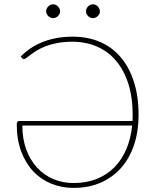

<svg xmlns="http://www.w3.org/2000/svg" viewBox="-20 -886 744 911"><path d="M86 -290.5Q86 -226.5 105 -175.8Q124 -125 156.8 -89.8Q189.5 -54.5 234 -36Q278.5 -17.5 329.5 -17.5Q390 -17.5 438.8 -37Q487.5 -56.5 522.8 -92.2Q558 -128 579.5 -178.5Q601 -229 607 -290.5ZM78 -618Q98 -638 123 -655.2Q148 -672.5 178.8 -685.2Q209.5 -698 246 -705Q282.5 -712 325.5 -712Q397 -712 454.8 -687Q512.5 -662 553 -614.2Q593.5 -566.5 615.5 -497.5Q637.5 -428.5 637.5 -340.5Q637.5 -264.5 616.8 -200.8Q596 -137 556.2 -91.2Q516.5 -45.5 459.2 -20Q402 5.5 329 5.5Q272.5 5.5 223.2 -14.5Q174 -34.5 137.8 -73Q101.5 -111.5 80.5 -167.8Q59.5 -224 59.5 -297Q59.5 -312 72 -312H608.5Q609 -319 609.2 -326.2Q609.5 -333.5 609.5 -340.5Q609.5 -424 588.8 -488.8Q568 -553.5 530.5 -597.8Q493 -642 440.2 -665Q387.5 -688 323.5 -688Q283.5 -688 252.2 -682Q221 -676 197 -666.8Q173 -657.5 155.5 -646.8Q138 -636 125.8 -626.8Q113.5 -617.5 105.8 -611.5Q98 -605.5 93.5 -605.5Q88.5 -605.5 85.5 -609.5ZM265 -832Q265 -819.5 255 -809.8Q245 -800 232 -800Q225.5 -800 219.5 -802.8Q213.5 -805.5 209 -810Q204.5 -814.5 201.8 -820.2Q199 -826 199 -832Q199 -845.5 209 -855.5Q219 -865.5 232 -865.5Q245 -865.5 255 -855.5Q265 -845.5 265 -832ZM454 -832Q454 -819.5 443.8 -809.8Q433.5 -800 421 -800Q407.5 -800 397.8 -809.8Q388 -819.5 388 -832Q388 -845.5 397.8 -855.5Q407.5 -865.5 421 -865.5Q433.5 -865.5 443.8 -855.5Q454 -845.5 454 -832Z"/></svg>

Font: Lato ExtraLight
Style: Regular
Weight: 275
Designer: Lukasz Dziedzic with Adam Twardoch and Botio Nikoltchev
Foundry: tyPoland Lukasz Dziedzic
Version: Version 2.015; 2015-08-06; http://www.latofonts.com/